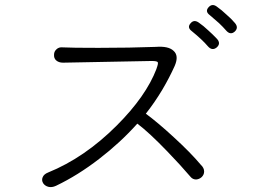

<svg xmlns="http://www.w3.org/2000/svg" viewBox="-20 -836 1040 772"><path d="M233.4 -645.5Q216.8 -647.5 207 -637.7Q197.3 -628.9 197.3 -616.2Q196.3 -602.5 205.1 -593.8Q215.8 -584 233.4 -584L589.8 -590.8Q611.3 -590.8 614.3 -585.9Q617.2 -581.1 609.4 -560.5V-559.6Q567.4 -449.2 449.2 -331.1Q320.3 -202.1 173.8 -142.6Q156.2 -135.7 151.4 -123Q146.5 -111.3 153.3 -99.6Q160.2 -88.9 173.8 -85Q188.5 -81.1 205.1 -88.9Q293 -130.9 378.9 -197.3Q462.9 -261.7 532.2 -338.9Q580.1 -302.7 653.3 -226.6Q707 -170.9 746.1 -125Q754.9 -114.3 768.6 -114.3Q781.2 -115.2 791 -124Q800.8 -133.8 800.8 -146.5Q800.8 -161.1 787.1 -173.8Q746.1 -222.7 677.7 -285.2Q615.2 -342.8 566.4 -378.9Q602.5 -424.8 632.8 -475.6Q661.1 -523.4 682.6 -571.3Q700.2 -612.3 677.7 -631.8Q657.2 -651.4 606.4 -647.5Q502.9 -643.6 376 -643.6Q265.6 -643.6 233.4 -645.5ZM779.3 -745.1Q759.8 -758.8 746.1 -742.2Q731.4 -725.6 751 -710.9Q772.5 -693.4 788.1 -678.7Q804.7 -663.1 815.4 -650.4Q833 -629.9 851.6 -645.5Q869.1 -661.1 852.5 -679.7Q835 -698.2 818.4 -712.9Q797.9 -732.4 779.3 -745.1ZM851.6 -809.6Q833 -823.2 818.4 -806.6Q803.7 -790 823.2 -775.4Q844.7 -756.8 860.4 -743.2Q877 -727.5 888.7 -713.9Q906.2 -693.4 923.8 -709Q940.4 -724.6 924.8 -743.2Q910.2 -760.7 890.6 -777.3Q871.1 -795.9 851.6 -809.6Z"/></svg>

Font: GulimChe
Style: Regular
Weight: 400
Monospace: yes
Version: Version 2.21